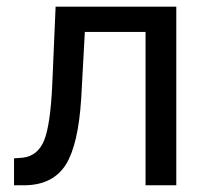

<svg xmlns="http://www.w3.org/2000/svg" viewBox="-20 -548 618 568"><path d="M144.5 -528.3 134.8 -302.2C131.3 -219.7 123 -163.1 110.4 -132.3C97.7 -101.6 76.7 -85 47.4 -81.5L21.5 -79.6V0H57.6C110.8 -1.5 149.9 -22 174.8 -61C199.2 -100.1 214.4 -165 220.2 -255.9L231 -453.6H410.6V0H501.5V-528.3Z"/></svg>

Font: Roboto
Style: Regular
Weight: 400
Designer: Google
Version: Version 2.137; 2017